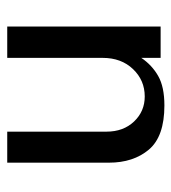

<svg xmlns="http://www.w3.org/2000/svg" viewBox="9 -494 485 544"><g transform="rotate(90 252.0 -222.5)"><path d="M441.4 0V-288.1Q441.4 -357.4 404.3 -401.4Q367.2 -445.3 279.3 -445.3Q226.6 -445.3 195.8 -427.7Q165 -410.2 144.5 -379.9V-434.6H55.7V0H144.5V-270.5Q144.5 -323.2 176.3 -356.4Q208 -389.6 253.9 -389.6Q295.9 -389.6 324.7 -359.4Q353.5 -329.1 353.5 -281.2V0Z"/></g></svg>

Font: Namkio Khamti Book
Style: Regular
Weight: 500
Designer: Debbi Hosken
Foundry: SIL International
Version: Version 3.917